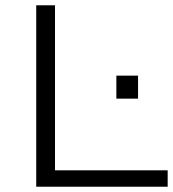

<svg xmlns="http://www.w3.org/2000/svg" viewBox="-20 -706 656 726"><path d="M117 0V-686H188V-62H614V0ZM420 -333V-420H502V-333Z"/></svg>

Font: Archivo Expanded ExtraLight
Style: Regular
Weight: 250
Width: 7
Designer: Hector Gatti
Foundry: Omnibus-Type
Version: Version 2.001